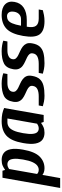

<svg xmlns="http://www.w3.org/2000/svg" viewBox="770 -1320 750 2330"><g transform="rotate(-90 1145.0 -155.0)"><path d="M29 200 153 -500H238L247 -470H252Q271 -485 299.5 -497.5Q328 -510 369 -510Q419 -510 453 -484.5Q487 -459 499 -402Q511 -345 494 -250Q469 -108 410 -49Q351 10 268 10Q242 10 221.5 3Q201 -4 187 -15L149 200ZM250 -60Q275 -60 298.5 -76.5Q322 -93 341.5 -134Q361 -175 374 -250Q387 -325 382 -366.5Q377 -408 359.5 -424Q342 -440 317 -440Q298 -440 284.5 -434Q271 -428 259 -420L199 -80Q205 -73 218 -66.5Q231 -60 250 -60Z M698 10Q648 10 614 -15.5Q580 -41 568.5 -98Q557 -155 574 -250Q599 -393 663 -451.5Q727 -510 839 -510Q892 -510 928.5 -502.5Q965 -495 999 -480L915 0H830L820 -30H815Q796 -15 767.5 -2.5Q739 10 698 10ZM750 -60Q769 -60 784.5 -66.5Q800 -73 809 -80L872 -440H827Q797 -440 771.5 -424Q746 -408 726.5 -366.5Q707 -325 694 -250Q681 -175 685.5 -134Q690 -93 707.5 -76.5Q725 -60 750 -60Z M1148 10Q1111 10 1077 3.5Q1043 -3 1021 -10L1030 -60H1140Q1196 -60 1228.5 -76.5Q1261 -93 1267 -130Q1272 -156 1258 -172.5Q1244 -189 1219.5 -201Q1195 -213 1167 -225.5Q1139 -238 1115.5 -255.5Q1092 -273 1080 -300.5Q1068 -328 1075 -370Q1089 -453 1144.5 -481.5Q1200 -510 1294 -510Q1332 -510 1366 -504Q1400 -498 1421 -490L1412 -440H1302Q1261 -440 1231.5 -425Q1202 -410 1197 -380Q1192 -354 1206 -337.5Q1220 -321 1244.5 -309Q1269 -297 1297 -284.5Q1325 -272 1348.5 -254.5Q1372 -237 1384.5 -210Q1397 -183 1389 -140Q1379 -80 1349.5 -47.5Q1320 -15 1270.5 -2.5Q1221 10 1148 10Z M1543 10Q1506 10 1472 3.5Q1438 -3 1416 -10L1425 -60H1535Q1591 -60 1623.5 -76.5Q1656 -93 1662 -130Q1667 -156 1653 -172.5Q1639 -189 1614.5 -201Q1590 -213 1562 -225.5Q1534 -238 1510.5 -255.5Q1487 -273 1475 -300.5Q1463 -328 1470 -370Q1484 -453 1539.5 -481.5Q1595 -510 1689 -510Q1727 -510 1761 -504Q1795 -498 1816 -490L1807 -440H1697Q1656 -440 1626.5 -425Q1597 -410 1592 -380Q1587 -354 1601 -337.5Q1615 -321 1639.5 -309Q1664 -297 1692 -284.5Q1720 -272 1743.5 -254.5Q1767 -237 1779.5 -210Q1792 -183 1784 -140Q1774 -80 1744.5 -47.5Q1715 -15 1665.5 -2.5Q1616 10 1543 10Z M2053 10Q1937 10 1893 -49Q1849 -108 1874 -250Q1899 -393 1961.5 -451.5Q2024 -510 2129 -510Q2215 -510 2257.5 -468Q2300 -426 2287 -355Q2274 -280 2217 -242.5Q2160 -205 2066 -205H1986Q1972 -126 1996.5 -93Q2021 -60 2085 -60H2195L2186 -10Q2163 -3 2127 3.5Q2091 10 2053 10ZM1998 -275H2078Q2112 -275 2136 -296.5Q2160 -318 2167 -355Q2175 -400 2159 -422.5Q2143 -445 2113 -445Q2086 -445 2064.5 -431.5Q2043 -418 2027 -381.5Q2011 -345 1998 -275Z"/></g></svg>

Font: Cuprum
Style: Bold Italic
Weight: 700
Italic angle: -10°
Designer: Jovanny Lemonad
Foundry: Jovanny Lemonad
Version: Version 3.000